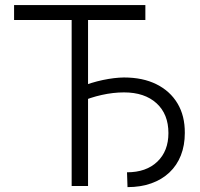

<svg xmlns="http://www.w3.org/2000/svg" viewBox="-20 -748 803 772"><path d="M301.3 -337.4V-397.9Q347.2 -416.5 393.6 -426.3Q439.9 -436 478.5 -436.5Q554.2 -436.5 609.1 -409.2Q664.1 -381.8 693.8 -332Q723.6 -282.2 723.1 -213.4Q723.1 -163.6 707.3 -123.3Q691.4 -83 661.1 -54.4Q630.9 -25.9 588.1 -10.7Q545.4 4.4 492.7 4.4L490.7 -55.2Q567.9 -55.2 612.5 -97.9Q657.2 -140.6 657.2 -212.9Q657.2 -289.1 609.4 -332.8Q561.5 -376.5 478.5 -376.5Q435.1 -376.5 388.9 -366.2Q342.8 -356 301.3 -337.4ZM334 -712.9V0H268.1V-712.9ZM564.5 -727.5V-667.5H36.6V-727.5Z"/></svg>

Font: Inter Tight Light
Style: Regular
Weight: 300
Designer: Rasmus Andersson
Foundry: rsms
Version: Version 3.004